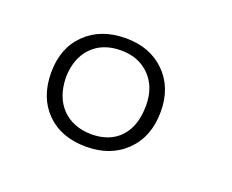

<svg xmlns="http://www.w3.org/2000/svg" viewBox="-61 -825 568 470"><g transform="rotate(20 223.5 -589.5)"><path d="M54 -590Q54 -654 93.5 -692.5Q133 -731 198 -731Q261 -731 300 -692.5Q339 -654 339 -591Q339 -526 299.5 -487Q260 -448 196 -448Q131 -448 92.5 -486.5Q54 -525 54 -590ZM300 -593Q300 -641 271.5 -670Q243 -699 197 -699Q149 -699 121 -670Q93 -641 92 -591Q93 -540 121 -511Q149 -482 197 -481Q246 -481 273 -510.5Q300 -540 300 -593Z"/></g></svg>

Font: Bitter Pro Light
Style: Regular
Weight: 300
Designer: Sol Matas, and Bitter project Authors
Foundry: Sol Matas
Version: Version 1.010